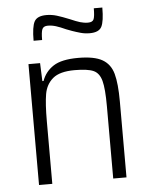

<svg xmlns="http://www.w3.org/2000/svg" viewBox="-52 -763 632 807"><g transform="rotate(-5 264.0 -360.0)"><path d="M129 -510 132 -434H137Q151 -473 185.5 -495.5Q220 -518 290 -518Q358 -518 392 -498.5Q426 -479 437.5 -437.5Q449 -396 449 -320V0H393V-305Q393 -379 384 -412.5Q375 -446 350.5 -457Q326 -468 271 -468Q208 -468 179 -443.5Q150 -419 143 -378.5Q136 -338 136 -264V0H80V-510ZM173 -709Q195 -709 216.5 -702.5Q238 -696 270 -683Q295 -672 311.5 -667Q328 -662 345 -662Q364 -662 369 -674Q374 -686 374 -720H410Q410 -662 398.5 -639.5Q387 -617 348 -617Q328 -617 310 -622Q292 -627 275 -633Q258 -639 251 -642Q227 -653 209.5 -658.5Q192 -664 175 -664Q157 -664 151.5 -652Q146 -640 146 -606H110Q110 -665 122 -687Q134 -709 173 -709Z"/></g></svg>

Font: Saira SemiCondensed Light
Style: Regular
Weight: 300
Width: 4
Designer: Hector Gatti with collaboration of the Omnibus-Type team
Foundry: Omnibus-Type
Version: Version 0.072; ttfautohint (v1.8)